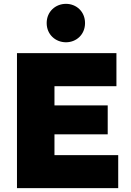

<svg xmlns="http://www.w3.org/2000/svg" viewBox="-20 -980 680 1000"><path d="M68.4 -703.1V0H595.7V-171.9H263.7V-280.3H541V-431.2H263.7V-531.2H586.4V-703.1ZM223.1 -859.9C223.1 -799.8 269.5 -759.8 323.7 -759.8C377.4 -759.8 422.9 -799.8 422.9 -859.9C422.9 -919.9 377.4 -960 323.7 -960C269.5 -960 223.1 -919.9 223.1 -859.9Z"/></svg>

Font: Wand UI Pro Black
Style: Regular
Weight: 900
Designer: Andreas Faust
Version: Version 1.003;FEAKit 1.0